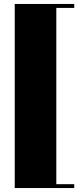

<svg xmlns="http://www.w3.org/2000/svg" viewBox="-20 -800 424 970"><path d="M355 150V130.5H264.5V-760H355V-780H54.5V150Z"/></svg>

Font: Bodoni* 11pt Fatface
Style: Regular
Weight: 900
Version: Version 2.3